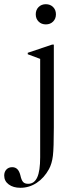

<svg xmlns="http://www.w3.org/2000/svg" viewBox="-110 -646 348 913"><path d="M108 -626Q129 -626 142.5 -612.5Q156 -599 156 -578Q156 -557 142.5 -543.5Q129 -530 108 -530Q87 -530 73.5 -543.5Q60 -557 60 -578Q60 -599 73.5 -612.5Q87 -626 108 -626ZM24 228Q8 228 0 219.5Q-8 211 -13 188Q-18 168 -27.5 158.5Q-37 149 -52 149Q-69 149 -79.5 160Q-90 171 -90 189Q-90 215 -68.5 231Q-47 247 -13 247Q29 247 64.5 223.5Q100 200 123 158Q137 132 141.5 95Q146 58 146 -40V-434H138L22 -395V-388L81 -366V102Q81 167 67 197.5Q53 228 24 228Z"/></svg>

Font: Libre Caslon Display
Style: Regular
Weight: 400
Designer: Pablo Impallari, Rodrigo Fuenzalida
Foundry: Pablo Impallari, Rodrigo Fuenzalida
Version: Version 1.100; ttfautohint (v1.6) -l 8 -r 50 -G 200 -x 14 -D